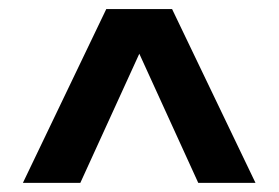

<svg xmlns="http://www.w3.org/2000/svg" viewBox="-20 -544 618 426"><path d="M546.9 -138.2H419.9L289.1 -424.8L158.2 -138.2H30.8L215.8 -523.9H361.8Z"/></svg>

Font: Montserrat-Arabic
Style: Bold
Weight: 700
Designer: Mohamed Gaber
Foundry: Kief Type Foundry
Version: Version 5.008;PS 005.008;hotconv 1.0.88;makeotf.lib2.5.64775